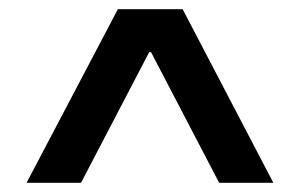

<svg xmlns="http://www.w3.org/2000/svg" viewBox="-20 -861 652 417"><path d="M37.7 -464 236 -841H376.7L573.7 -464H456L308 -747.7H304L156 -464Z"/></svg>

Font: Matangi Light
Style: Regular
Weight: 300
Designer: Prashant Pant
Foundry: The Graphic Ant
Version: Version 3.002